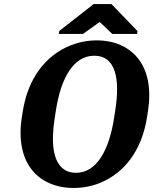

<svg xmlns="http://www.w3.org/2000/svg" viewBox="-20 -921 759 951"><path d="M88 -339C71 -231 90 -143 134 -85C174 -31 245 10 344 10C390 10 432 2 473 -14C597 -64 682 -176 708 -339L713 -371C730 -480 712 -567 668 -626C628 -680 559 -721 459 -721C413 -721 370 -712 329 -696C205 -646 119 -533 93 -371ZM271 -753H391L474 -812L536 -753H659L661 -767L532 -901H444L274 -768ZM251 -336 257 -375C281 -529 341 -645 447 -645C554 -645 575 -529 551 -375L545 -336C521 -183 462 -65 356 -65C332 -65 313 -71 297 -82C242 -120 232 -215 251 -336Z"/></svg>

Font: Aerodynamic
Style: BdObl
Weight: 500
Designer: Google
Version: Version 2.000980; 2014